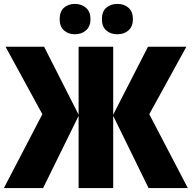

<svg xmlns="http://www.w3.org/2000/svg" viewBox="-27 -950 969 970"><path d="M187 -373 1 -713.9H195.8L370.1 -370.6V-713.9H544.9V-370.6L720.7 -713.9H914.6L727.1 -373L921.9 0H723.6L544.9 -364.7V0H370.1V-364.7L190.9 0H-7.3ZM274.4 -853Q274.4 -891.6 296.1 -910.9Q317.9 -930.2 351.6 -930.2Q385.3 -930.2 407.7 -910.4Q430.2 -890.6 430.2 -853Q430.2 -816.9 407.7 -796.9Q385.3 -776.9 351.6 -776.9Q317.9 -776.9 296.1 -796.4Q274.4 -815.9 274.4 -853ZM487.8 -853Q487.8 -891.6 509.8 -910.9Q531.7 -930.2 565.9 -930.2Q600.6 -930.2 622.6 -910.4Q644.5 -890.6 644.5 -853Q644.5 -816.9 622.6 -796.9Q600.6 -776.9 565.9 -776.9Q531.2 -776.9 509.5 -796.6Q487.8 -816.4 487.8 -853Z"/></svg>

Font: Open Sans SemiCondensed ExtraBold
Style: Regular
Weight: 800
Width: 4
Designer: Monotype Design Team
Foundry: Monotype Imaging Inc.
Version: Version 3.000